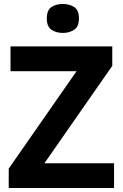

<svg xmlns="http://www.w3.org/2000/svg" viewBox="-20 -948 619 968"><path d="M555 0H24V-98L366 -589H33V-714H546V-616L204 -125H555ZM297 -928Q330 -928 354 -912.5Q378 -897 378 -855Q378 -814 354 -798Q330 -782 297 -782Q263 -782 239.5 -798Q216 -814 216 -855Q216 -897 239.5 -912.5Q263 -928 297 -928Z"/></svg>

Font: Noto IKEA Simplified Chinese
Style: Bold
Weight: 700
Designer: Monotype Design Team
Foundry: Monotype Imaging Inc.
Version: Version 1.100